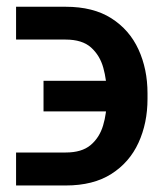

<svg xmlns="http://www.w3.org/2000/svg" viewBox="-20 -553 491 577"><path d="M28.3 -94.7H177.7Q225.6 -94.7 252.2 -116.9Q278.8 -139.2 289.8 -175.8Q300.8 -212.4 300.8 -255.9V-272.5Q300.8 -312 290.5 -349.1Q280.3 -386.2 253.7 -410.2Q227.1 -434.1 177.2 -434.1H28.3V-532.7H177.2Q260.3 -532.7 314.7 -498Q369.1 -463.4 396.2 -404.3Q423.3 -345.2 423.3 -272.5V-255.9Q423.3 -183.1 396.2 -124Q369.1 -64.9 314.7 -30.3Q260.3 4.4 177.7 4.4H28.3ZM110.8 -218.3V-310.1H363.3V-218.3Z"/></svg>

Font: Inter Cardless Tabular Medium
Style: Regular
Weight: 500
Designer: Rasmus Andersson
Foundry: rsms
Version: Version 4.000;git-4fc901f